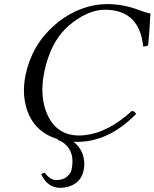

<svg xmlns="http://www.w3.org/2000/svg" viewBox="-20 -678 749 931"><path d="M179.7 166 196.3 159.2Q219.7 190.4 244.1 194.3Q250 195.3 256.3 194.8Q297.4 194.8 319.8 161.6Q325.7 152.3 327.1 144Q344.2 63.5 295.4 20.5Q279.3 6.8 258.8 0L261.7 -2.9Q144.5 -37.1 108.9 -151.9Q85.9 -227.1 104 -314.9Q134.8 -460.9 245.1 -556.6Q255.4 -565.4 264.6 -573.2Q376 -657.7 500 -658.2Q579.6 -658.2 657.7 -627.9Q691.9 -615.2 709.5 -612.8Q704.1 -507.3 698.2 -458Q687 -452.1 674.3 -453.1Q656.2 -629.9 489.3 -630.9Q414.6 -630.9 333.5 -569.8Q314.9 -555.7 298.8 -540Q224.6 -466.8 195.8 -334Q168.5 -206.1 213.4 -114.3Q259.8 -21.5 362.3 -21Q474.6 -21 589.4 -114.3Q604.5 -126.5 619.6 -140.1Q634.3 -138.7 639.6 -125Q507.3 9.3 356.9 9.8Q347.2 9.8 336.4 9.3Q390.1 51.3 388.7 122.6Q388.2 136.7 385.3 148.9Q372.6 209 311 227.5Q291.5 232.9 271.5 232.9Q208.5 231.4 179.7 166Z"/></svg>

Font: Linux Libertine Display Slanted O
Style: Slanted
Weight: 400
Designer: Philipp H. Poll
Foundry: Philipp H. Poll
Version: Version 5.0.9